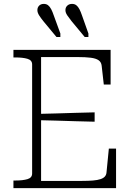

<svg xmlns="http://www.w3.org/2000/svg" viewBox="-20 -966 675 986"><path d="M401 -887 434 -794V-776H415L347 -858Q335 -873 325.5 -887Q316 -901 316 -914Q316 -928 325.5 -937Q335 -946 350 -946Q363 -946 372 -939Q381 -932 388 -918.5Q395 -905 401 -887ZM256 -887 290 -794V-776H270L202 -858Q190 -873 181 -887Q172 -901 172 -914Q172 -928 181 -937Q190 -946 205 -946Q218 -946 227 -939Q236 -932 243 -918.5Q250 -905 256 -887ZM576 -203V0H49V-39H60Q97 -39 121 -46Q145 -53 145 -75V-635Q145 -657 121 -664Q97 -671 60 -671H49V-710H548V-532H513L502 -629Q500 -647 486.5 -656.5Q473 -666 446.5 -669.5Q420 -673 377 -673H191V-37H402Q434 -37 457.5 -39Q481 -41 496 -46Q511 -51 518.5 -59.5Q526 -68 527 -81L539 -203ZM171 -381Q220 -382 269.5 -383.5Q319 -385 368 -386.5Q417 -388 466 -389V-341Q417 -342 368 -343.5Q319 -345 269.5 -346.5Q220 -348 171 -349Z"/></svg>

Font: Roboto Serif 20pt Thin
Style: Regular
Weight: 250
Version: Version 1.008